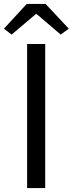

<svg xmlns="http://www.w3.org/2000/svg" viewBox="-37 -957 370 977"><path d="M101 -733H193V0H101ZM-17 -811 99 -937H195L313 -811L272 -781L150 -885H145L22 -781Z"/></svg>

Font: Merged Yaku Han JP
Style: Regular
Weight: 400
Designer: Ryoko NISHIZUKA 西塚涼子 (kana, bopomofo & ideographs); Paul D. Hunt (Latin, Greek & Cyrillic); Sandoll Communications 산돌커뮤니
Foundry: Adobe
Version: Version 2.004